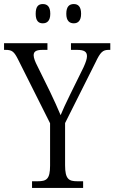

<svg xmlns="http://www.w3.org/2000/svg" viewBox="-25 -927 564 947"><path d="M339 -812C359 -812 375 -824 375 -859C375 -896 359 -907 339 -907C318 -907 302 -896 302 -859C302 -824 318 -812 339 -812ZM186 -812C207 -812 223 -824 223 -859C223 -896 207 -907 186 -907C165 -907 151 -896 151 -859C151 -824 165 -812 186 -812ZM133 0H385V-33H356C315 -33 296 -43 296 -112V-320L446 -619C470 -670 482 -681 511 -681H519V-714H325V-681H355C390 -681 404 -672 404 -650C404 -638 399 -621 387 -595L321 -461C300 -418 284 -384 274 -359C259 -395 242 -432 222 -474L159 -602C149 -621 141 -641 141 -654C141 -670 149 -681 184 -681H209V-714H-5V-681H3C35 -681 45 -672 65 -632L222 -319V-110C222 -43 204 -33 161 -33H133Z"/></svg>

Font: Noto Serif Armenian Condensed Light
Style: Regular
Weight: 300
Width: 3
Designer: Monotype Design Team
Foundry: Monotype Imaging Inc.
Version: Version 2.008